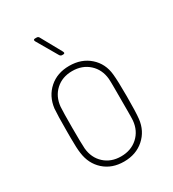

<svg xmlns="http://www.w3.org/2000/svg" viewBox="-173 -796 810 899"><g transform="rotate(-30 231.5 -346.0)"><path d="M74 -130Q70 -156 70 -213V-251Q70 -336 73 -371Q81 -433 124 -471Q167 -509 232 -509Q298 -509 341.5 -470.5Q385 -432 391 -371Q395 -335 395 -251Q395 -165 391 -130Q384 -69 340.5 -30.5Q297 8 232 8Q167 8 124.5 -30Q82 -68 74 -130ZM363 -138Q364 -153 364 -189V-250V-313Q364 -349 363 -363Q358 -416 322 -448.5Q286 -481 232 -481Q178 -481 142.5 -448.5Q107 -416 102 -363Q100 -334 100 -250Q100 -167 102 -138Q107 -85 142.5 -52.5Q178 -20 232 -20Q286 -20 322 -52.5Q358 -85 363 -138ZM243 -575Q243 -569 235 -569H229Q222 -569 217 -576L152 -688Q150 -692 150 -694Q150 -700 159 -700H167Q175 -700 179 -693L241 -581Q243 -577 243 -575Z"/></g></svg>

Font: Barlow Semi Condensed Thin
Style: Regular
Weight: 250
Width: 4
Designer: Jeremy Tribby
Foundry: Tribby Type
Version: Version 1.408